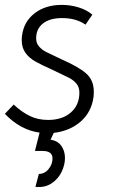

<svg xmlns="http://www.w3.org/2000/svg" viewBox="-34 -533 466 786"><path d="M186 11 173 39Q202 43 217 64Q232 85 232 114Q232 142 218 171Q204 200 176.5 218Q149 236 111 232L125 179Q149 179 165 159Q181 139 181 116Q181 85 141 85H109L128 10Q49 -1 -14 -67L22 -105Q54 -75 87.5 -58.5Q121 -42 163 -42Q221 -42 256 -72.5Q291 -103 291 -154Q291 -176 279 -190.5Q267 -205 248.5 -214.5Q230 -224 181 -247Q136 -267 110.5 -281.5Q85 -296 70 -317Q55 -338 55 -368Q55 -380 56 -386Q63 -444 107.5 -478.5Q152 -513 219 -513Q255 -513 288.5 -502.5Q322 -492 344 -473L316 -432Q278 -459 220 -459Q170 -459 142 -437Q114 -415 114 -376Q114 -356 126 -342.5Q138 -329 154.5 -320.5Q171 -312 216 -291Q287 -260 318.5 -232.5Q350 -205 350 -158Q350 -144 349 -137Q341 -75 297 -36Q253 3 186 11Z"/></svg>

Font: Bellota Text
Style: Italic
Weight: 400
Italic angle: -7.5°
Designer: Kemie Guaida
Foundry: Kemie Guaida
Version: Version 4.001